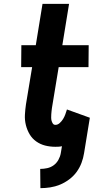

<svg xmlns="http://www.w3.org/2000/svg" viewBox="-20 -755 540 998"><path d="M190 223 189 123Q207 123 225.5 119Q244 115 259 104Q274 93 283.5 76Q293 59 296 41L302 5Q294 7 285 7.5Q276 8 268 8Q240 8 214.5 1.5Q189 -5 168 -20Q147 -35 134 -57Q121 -79 114.5 -105Q108 -131 109.5 -158.5Q111 -186 115 -213L147 -406H90L91 -520H166L201 -735H339L304 -520H441L440 -406H285L250 -194Q249 -186 248 -177.5Q247 -169 246.5 -160.5Q246 -152 246 -143.5Q246 -135 248 -127.5Q250 -120 254.5 -113Q259 -106 268 -106Q280 -106 290.5 -115.5Q301 -125 308 -136.5Q315 -148 319.5 -160.5Q324 -173 328 -186L447 -143L417 41Q413 67 403.5 92Q394 117 378 139Q362 161 339 178Q316 195 291.5 205Q267 215 241 219Q215 223 190 223Z"/></svg>

Font: Iosevka SS18 Heavy
Style: Italic
Weight: 900
Italic angle: -9°
Monospace: yes
Designer: Belleve Invis
Foundry: Belleve Invis
Version: Version 25.1.1; ttfautohint (v1.8.4)